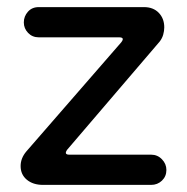

<svg xmlns="http://www.w3.org/2000/svg" viewBox="-20 -548 526 540"><path d="M101 -28Q73 -28 55.5 -42.5Q38 -57 38 -81Q38 -103 54 -122L321 -429Q332 -443 315 -443H89Q71 -443 59 -455.5Q47 -468 47 -485Q47 -502 58.5 -515Q70 -528 89 -528H385Q411 -528 426.5 -512Q442 -496 442 -471Q442 -461 439 -450.5Q436 -440 429 -431L169 -127Q159 -113 175 -113H405Q423 -113 435.5 -100Q448 -87 448 -70Q448 -52 435.5 -40Q423 -28 405 -28Z"/></svg>

Font: Huninn
Style: Regular
Weight: 400
Designer: justfont
Foundry: justfont
Version: Version 1.003